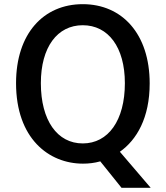

<svg xmlns="http://www.w3.org/2000/svg" viewBox="-20 -771 794 921"><path d="M703 130 555 -43C636 -100 698 -206 698 -371C698 -608 566 -751 377 -751C188 -751 57 -609 57 -372C57 -107 214 14 378 14C405 14 433 11 461 3L563 130ZM377 -83C255 -83 176 -193 176 -372C176 -545 255 -650 377 -650C499 -650 579 -545 579 -372C579 -193 499 -83 377 -83Z"/></svg>

Font: Spoqa Han Sans Neo Medium
Style: Regular
Weight: 500
Designer: [Spoqa Han Sans Neo] Dong-huui Kim ___ Younghwa Kang ___ Yujin Lee ___ [Noto Sans] Ryoko NISHIZUKA ____ (kana & ideograp
Foundry: Spoqa (http://www.spoqa-han-sans.com)
Version: Version 1.100;hotconv 1.0.109;makeotfexe 2.5.65596